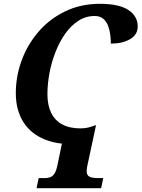

<svg xmlns="http://www.w3.org/2000/svg" viewBox="-20 -748 743 1008"><path d="M172 240 183 187H216Q231 187 243.5 182.5Q256 178 265.5 164Q275 150 281 122L305 6Q259 1 221 -13.5Q183 -28 153.5 -51Q124 -74 104 -105Q84 -136 73.5 -174.5Q63 -213 63 -259Q63 -349 94.5 -433Q126 -517 184 -583.5Q242 -650 323.5 -689Q405 -728 505 -728Q605 -728 654 -695.5Q703 -663 703 -609Q703 -566 663 -542.5Q623 -519 562 -519Q562 -540 559 -565Q556 -590 547.5 -612.5Q539 -635 522 -649.5Q505 -664 477 -664Q430 -664 391 -638.5Q352 -613 322 -570.5Q292 -528 271 -474Q250 -420 239.5 -363Q229 -306 229 -253Q229 -196 248.5 -156Q268 -116 306.5 -95Q345 -74 402 -74Q425 -74 443.5 -78.5Q462 -83 479 -90H484L439 120Q437 129 436 136.5Q435 144 435 150Q435 172 449.5 179.5Q464 187 495 187H522L511 240Z"/></svg>

Font: Noto Serif
Style: Italic
Weight: 400
Italic angle: -12°
Designer: Monotype Design Team
Foundry: Monotype Imaging Inc.
Version: Version 2.013